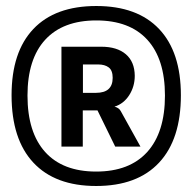

<svg xmlns="http://www.w3.org/2000/svg" viewBox="-20 -752 640 639"><path d="M582 -435Q582 -288.5 509.5 -210.8Q437 -133 300 -133Q163.5 -133 91 -210.8Q18.5 -288.5 18.5 -435Q18.5 -579 91 -655.5Q163.5 -732 300.5 -732Q437 -732 509.5 -655.5Q582 -579 582 -435ZM529 -434Q529 -555.5 470.2 -619.8Q411.5 -684 300.5 -684Q189.5 -684 130.5 -619.8Q71.5 -555.5 71.5 -434Q71.5 -311.5 130.2 -246.2Q189 -181 300 -181Q411 -181 470 -246.2Q529 -311.5 529 -434ZM382 -382 447.5 -264H363.5L304.5 -384.5H255.5V-264H184.5V-596.5H256H317.5Q369.5 -596.5 398.8 -571.5Q428 -546.5 428.5 -500Q428.5 -464 410 -435.2Q391.5 -406.5 361 -397Q376 -393.5 382 -382ZM299.5 -443Q355 -443 355 -493Q355 -517.5 342 -527.5Q329 -537.5 306.5 -537.5H256V-443Z"/></svg>

Font: SplineSansMono30
Style: Regular
Weight: 400
Designer: Eben Sorkin, Mirko Velimirovic
Foundry: Sorkin Type
Version: Version 1.000